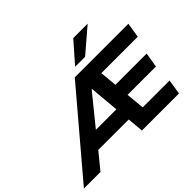

<svg xmlns="http://www.w3.org/2000/svg" viewBox="-266 -1267 1591 1591"><g transform="rotate(-45 529.0 -472.0)"><path d="M-84 0 514 -705H1142L1121 -574H639L690 -616L713 -377L658 -423H1074L1053 -293H666L716 -339L741 -83L684 -131H1051L1030 0H596L578 -198L622 -142H191L268 -193L110 0ZM543 -536 301 -238 287 -274H613L574 -232L547 -536ZM578 -765 735 -944H904L695 -765Z"/></g></svg>

Font: Nunito Sans 10pt SemiExpanded ExtraBold
Style: Italic
Weight: 800
Width: 6
Italic angle: -9°
Designer: Vernon Adams
Foundry: Vernon Adams
Version: Version 3.101;gftools[0.9.27]